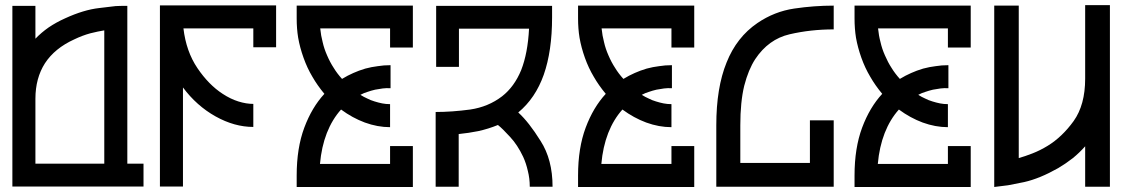

<svg xmlns="http://www.w3.org/2000/svg" viewBox="-20 -746 4482 765"><path d="M487.3 -93.8Q508.8 -93.8 551.8 -93.8Q551.8 -63.5 551.8 -2.9Q377.9 -2.9 29.3 -2.9Q29.3 -243.2 29.3 -722.7Q60.5 -722.7 121.1 -722.7Q121.1 -678.7 121.1 -591.8Q144.5 -616.2 173.8 -636.7Q204.1 -657.2 239.3 -672.9Q313.5 -707 375 -713.9Q436.5 -721.7 440.4 -721.7Q456.1 -722.7 487.3 -722.7Q487.3 -715.8 487.3 -708Q487.3 -700.2 487.3 -691.4Q487.3 -543 487.3 -393.6Q487.3 -244.1 487.3 -93.8ZM121.1 -352.5Q121.1 -266.6 121.1 -93.8Q212.9 -93.8 395.5 -93.8Q395.5 -271.5 395.5 -625Q371.1 -621.1 339.8 -613.3Q307.6 -604.5 275.4 -588.9Q198.2 -553.7 159.2 -494.1Q121.1 -434.6 121.1 -352.5Z M617.2 -724.6Q771.5 -724.6 1080.1 -724.6Q1080.1 -668.9 1080.1 -557.6Q1049.8 -557.6 989.3 -557.6Q989.3 -582 989.3 -632.8Q896.5 -632.8 710.9 -632.8Q721.7 -541 766.6 -474.6Q811.5 -408.2 867.2 -372.1Q898.4 -351.6 929.7 -341.8Q960.9 -332 989.3 -332Q989.3 -300.8 989.3 -240.2Q914.1 -240.2 838.9 -282.2Q763.7 -324.2 709 -397.5Q709 -266.6 709 -2.9Q677.7 -2.9 617.2 -2.9Q617.2 -228.5 617.2 -678.7Q617.2 -693.4 617.2 -724.6Z M1625 -556.6Q1594.7 -556.6 1534.2 -556.6Q1534.2 -582 1534.2 -632.8Q1530.3 -632.8 1527.3 -632.8Q1523.4 -632.8 1520.5 -632.8Q1454.1 -632.8 1387.7 -632.8Q1321.3 -632.8 1255.9 -632.8Q1258.8 -603.5 1265.6 -578.1Q1271.5 -551.8 1283.2 -525.4Q1294.9 -498 1309.6 -475.6Q1323.2 -453.1 1342.8 -431.6Q1365.2 -445.3 1387.7 -455.1Q1409.2 -464.8 1435.5 -472.7Q1460.9 -479.5 1485.4 -482.4Q1508.8 -486.3 1536.1 -486.3Q1536.1 -456.1 1536.1 -394.5Q1519.5 -395.5 1504.9 -393.6Q1490.2 -391.6 1474.6 -388.7Q1458 -384.8 1444.3 -379.9Q1430.7 -376 1416 -368.2Q1429.7 -359.4 1443.4 -353.5Q1456.1 -346.7 1472.7 -341.8Q1488.3 -336.9 1502.9 -334Q1517.6 -331.1 1534.2 -331.1Q1534.2 -299.8 1534.2 -239.3Q1484.4 -239.3 1433.6 -257.8Q1383.8 -276.4 1338.9 -309.6Q1303.7 -270.5 1282.2 -215.8Q1260.7 -160.2 1254.9 -92.8Q1347.7 -92.8 1534.2 -92.8Q1534.2 -116.2 1534.2 -164.1Q1564.5 -164.1 1625 -164.1Q1625 -109.4 1625 -1Q1470.7 -1 1162.1 -1Q1162.1 -16.6 1162.1 -46.9Q1162.1 -156.2 1192.4 -237.3Q1222.7 -318.4 1272.5 -372.1Q1244.1 -406.2 1224.6 -440.4Q1204.1 -474.6 1189.5 -515.6Q1174.8 -556.6 1168 -595.7Q1162.1 -631.8 1162.1 -672.9Q1162.1 -675.8 1162.1 -678.7Q1162.1 -693.4 1162.1 -723.6Q1316.4 -723.6 1625 -723.6Q1625 -721.7 1625 -719.7Q1625 -717.8 1625 -715.8Q1625 -675.8 1625 -636.7Q1625 -596.7 1625 -556.6Z M2044.9 -297.9Q2086.9 -259.8 2133.8 -184.6Q2181.6 -110.4 2181.6 -2Q2151.4 -2 2090.8 -2Q2090.8 -35.2 2083 -65.4Q2076.2 -95.7 2064.5 -121.1Q2042 -168.9 2011.7 -201.2Q1982.4 -233.4 1963.9 -248Q1925.8 -232.4 1885.7 -223.6Q1846.7 -215.8 1807.6 -211.9Q1807.6 -141.6 1807.6 -2Q1777.3 -2 1715.8 -2Q1715.8 -70.3 1715.8 -208Q1715.8 -208 1715.8 -208Q1715.8 -208 1715.8 -208Q1715.8 -239.3 1715.8 -299.8Q1780.3 -299.8 1853.5 -309.6Q1925.8 -320.3 1980.5 -362.3Q2029.3 -400.4 2056.6 -466.8Q2083 -534.2 2087.9 -631.8Q1995.1 -631.8 1808.6 -631.8Q1808.6 -581.1 1808.6 -479.5Q1778.3 -479.5 1717.8 -479.5Q1717.8 -560.5 1717.8 -722.7Q1872.1 -722.7 2179.7 -722.7Q2179.7 -707 2179.7 -676.8Q2179.7 -543 2146.5 -448.2Q2113.3 -354.5 2044.9 -297.9Z M2746.1 -556.6Q2715.8 -556.6 2655.3 -556.6Q2655.3 -582 2655.3 -632.8Q2651.4 -632.8 2648.4 -632.8Q2644.5 -632.8 2641.6 -632.8Q2575.2 -632.8 2508.8 -632.8Q2442.4 -632.8 2377 -632.8Q2379.9 -603.5 2386.7 -578.1Q2392.6 -551.8 2404.3 -525.4Q2416 -498 2430.7 -475.6Q2444.3 -453.1 2463.9 -431.6Q2486.3 -445.3 2508.8 -455.1Q2530.3 -464.8 2556.6 -472.7Q2582 -479.5 2606.4 -482.4Q2629.9 -486.3 2657.2 -486.3Q2657.2 -456.1 2657.2 -394.5Q2640.6 -395.5 2626 -393.6Q2611.3 -391.6 2595.7 -388.7Q2579.1 -384.8 2565.4 -379.9Q2551.8 -376 2537.1 -368.2Q2550.8 -359.4 2564.5 -353.5Q2577.1 -346.7 2593.8 -341.8Q2609.4 -336.9 2624 -334Q2638.7 -331.1 2655.3 -331.1Q2655.3 -299.8 2655.3 -239.3Q2605.5 -239.3 2554.7 -257.8Q2504.9 -276.4 2460 -309.6Q2424.8 -270.5 2403.3 -215.8Q2381.8 -160.2 2376 -92.8Q2468.8 -92.8 2655.3 -92.8Q2655.3 -116.2 2655.3 -164.1Q2685.5 -164.1 2746.1 -164.1Q2746.1 -109.4 2746.1 -1Q2591.8 -1 2283.2 -1Q2283.2 -16.6 2283.2 -46.9Q2283.2 -156.2 2313.5 -237.3Q2343.8 -318.4 2393.6 -372.1Q2365.2 -406.2 2345.7 -440.4Q2325.2 -474.6 2310.5 -515.6Q2295.9 -556.6 2289.1 -595.7Q2283.2 -631.8 2283.2 -672.9Q2283.2 -675.8 2283.2 -678.7Q2283.2 -693.4 2283.2 -723.6Q2437.5 -723.6 2746.1 -723.6Q2746.1 -721.7 2746.1 -719.7Q2746.1 -717.8 2746.1 -715.8Q2746.1 -675.8 2746.1 -636.7Q2746.1 -596.7 2746.1 -556.6Z M2834 -2Q2834 -84 2834 -247.1Q2834 -396.5 2875 -497.1Q2915 -597.7 2998 -654.3Q3065.4 -700.2 3144.5 -711.9Q3223.6 -723.6 3301.8 -723.6Q3301.8 -692.4 3301.8 -628.9Q3210 -628.9 3126 -609.4Q3042 -589.8 2989.3 -510.7Q2961.9 -468.8 2945.3 -404.3Q2929.7 -339.8 2929.7 -247.1Q2929.7 -197.3 2929.7 -96.7Q3021.5 -96.7 3207 -96.7Q3207 -153.3 3207 -266.6Q3238.3 -266.6 3301.8 -266.6Q3301.8 -178.7 3301.8 -2Q3190.4 -2 3080.1 -2Q2968.8 -2 2857.4 -2Q2851.6 -2 2845.7 -2Q2839.8 -2 2834 -2Z M3847.7 -556.6Q3817.4 -556.6 3756.8 -556.6Q3756.8 -582 3756.8 -632.8Q3752.9 -632.8 3750 -632.8Q3746.1 -632.8 3743.2 -632.8Q3676.8 -632.8 3610.4 -632.8Q3543.9 -632.8 3478.5 -632.8Q3481.4 -603.5 3488.3 -578.1Q3494.1 -551.8 3505.9 -525.4Q3517.6 -498 3532.2 -475.6Q3545.9 -453.1 3565.4 -431.6Q3587.9 -445.3 3610.4 -455.1Q3631.8 -464.8 3658.2 -472.7Q3683.6 -479.5 3708 -482.4Q3731.4 -486.3 3758.8 -486.3Q3758.8 -456.1 3758.8 -394.5Q3742.2 -395.5 3727.5 -393.6Q3712.9 -391.6 3697.3 -388.7Q3680.7 -384.8 3667 -379.9Q3653.3 -376 3638.7 -368.2Q3652.3 -359.4 3666 -353.5Q3678.7 -346.7 3695.3 -341.8Q3710.9 -336.9 3725.6 -334Q3740.2 -331.1 3756.8 -331.1Q3756.8 -299.8 3756.8 -239.3Q3707 -239.3 3656.2 -257.8Q3606.4 -276.4 3561.5 -309.6Q3526.4 -270.5 3504.9 -215.8Q3483.4 -160.2 3477.5 -92.8Q3570.3 -92.8 3756.8 -92.8Q3756.8 -116.2 3756.8 -164.1Q3787.1 -164.1 3847.7 -164.1Q3847.7 -109.4 3847.7 -1Q3693.4 -1 3384.8 -1Q3384.8 -16.6 3384.8 -46.9Q3384.8 -156.2 3415 -237.3Q3445.3 -318.4 3495.1 -372.1Q3466.8 -406.2 3447.3 -440.4Q3426.8 -474.6 3412.1 -515.6Q3397.5 -556.6 3390.6 -595.7Q3384.8 -631.8 3384.8 -672.9Q3384.8 -675.8 3384.8 -678.7Q3384.8 -693.4 3384.8 -723.6Q3539.1 -723.6 3847.7 -723.6Q3847.7 -721.7 3847.7 -719.7Q3847.7 -717.8 3847.7 -715.8Q3847.7 -675.8 3847.7 -636.7Q3847.7 -596.7 3847.7 -556.6Z M4303.7 -725.6Q4336.9 -725.6 4402.3 -725.6Q4402.3 -484.4 4402.3 -2Q4369.1 -2 4303.7 -2Q4303.7 -55.7 4303.7 -163.1Q4281.2 -137.7 4254.9 -116.2Q4227.5 -94.7 4196.3 -76.2Q4122.1 -34.2 4060.5 -20.5Q3999 -7.8 3996.1 -7.8Q3977.5 -4.9 3941.4 -1Q3941.4 -242.2 3941.4 -723.6Q3973.6 -723.6 4039.1 -723.6Q4039.1 -521.5 4039.1 -116.2Q4063.5 -123 4093.8 -134.8Q4124 -146.5 4154.3 -165Q4211.9 -200.2 4257.8 -263.7Q4303.7 -328.1 4303.7 -432.6Q4303.7 -436.5 4303.7 -440.4Q4303.7 -444.3 4303.7 -447.3Q4303.7 -517.6 4303.7 -586.9Q4303.7 -656.2 4303.7 -725.6Z"/></svg>

Font: Oishi
Style: Regular
Weight: 400
Designer: bBranding
Version: Version 1.0